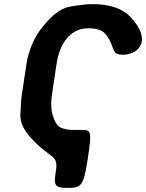

<svg xmlns="http://www.w3.org/2000/svg" viewBox="-20 -741 713 937"><path d="M583 -474C649 -474 730 -539 615 -660C575 -701 513 -721 430 -721C409 -721 388 -719 369 -716C317 -706 272 -718 180 -600C145 -554 120 -496 109 -428L87 -282C84 -263 82 -244 82 -226C82 -179 60 -141 143 -55C228 34 265 14 253 91C241 168 247 176 313 176C379 176 388 163 408 35C428 -94 426 -107 383 -107H335C324 -107 314 -108 305 -110C281 -116 255 -114 236 -183C228 -211 228 -244 234 -282L256 -429C270 -522 318 -603 411 -603C454 -603 482 -593 498 -571C548 -503 517 -474 583 -474Z"/></svg>

Font: Asimov Print
Style: AIt
Weight: 500
Designer: Google
Version: Version 2.000980: 2014